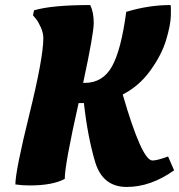

<svg xmlns="http://www.w3.org/2000/svg" viewBox="-20 -730 711 762"><path d="M237 -20Q189 6 97 6Q68 6 41 2Q41 -51 96.5 -276Q152 -501 152 -579Q152 -599 142 -621.5Q132 -644 122 -656L111 -669L115 -689Q186 -710 338 -710Q352 -682 352 -639Q352 -596 310 -401H316Q388 -401 424.5 -466.5Q461 -532 481 -683Q570 -710 657 -710Q659 -702 658 -666.5Q657 -631 639.5 -572Q622 -513 577 -450.5Q532 -388 467 -355Q543 -93 585 -93Q601 -93 636 -105L647 -109L671 -54Q578 12 483 12Q388 12 358 -86Q328 -186 313 -321H292Q237 -77 237 -20Z"/></svg>

Font: Oleo Script
Style: Bold
Weight: 700
Designer: Soytutype
Foundry: Soytutype
Version: Version 1.002